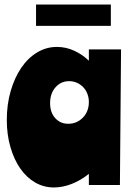

<svg xmlns="http://www.w3.org/2000/svg" viewBox="-20 -816 577 847"><path d="M509 0H372V-49Q336 -20 296 -4.5Q256 11 218 11Q173 11 135 -11Q97 -33 69.5 -72.5Q42 -112 26 -167Q10 -222 10 -287Q10 -355 27 -414Q44 -473 73.5 -516.5Q103 -560 143.5 -584.5Q184 -609 231 -609Q272 -609 309 -591.5Q346 -574 372 -548V-598H514ZM201 -361Q201 -320 223.5 -295Q246 -270 281 -270Q319 -270 345.5 -297Q372 -324 372 -366Q372 -385 365.5 -402Q359 -419 347 -431.5Q335 -444 319 -451Q303 -458 285 -458Q249 -458 225 -431Q201 -404 201 -361ZM469 -796V-702H139V-796Z"/></svg>

Font: Ranchers
Style: Regular
Weight: 400
Designer: Pablo Impallari, Brenda Gallo
Foundry: Pablo Impallari, Brenda Gallo
Version: Version 1.000; ttfautohint (v0.8) -G 200 -r 50